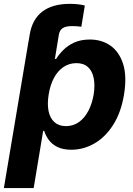

<svg xmlns="http://www.w3.org/2000/svg" viewBox="-55 -754 675 978"><path d="M91.1 -545.9 96.3 -577.7Q109 -655.5 160.5 -694.9Q212 -734.4 301 -734.4Q323.7 -734.4 343.1 -732.1Q362.5 -729.9 377.1 -725.8L359.3 -617.7Q348.2 -619.2 337.3 -620.2Q326.3 -621.1 315.4 -621.1Q281.8 -621.5 265.4 -611.4Q248.9 -601.3 244.9 -577.7L239.7 -545.9ZM-35.3 204.1 90.7 -545.9H239.7L224.5 -453.7H230.8Q244.5 -476.1 267.2 -499Q289.8 -522 323.5 -537.4Q357.2 -552.7 402.8 -552.7Q462.6 -552.7 507.4 -521.7Q552.1 -490.6 572.1 -428.3Q592 -365.9 576.7 -272.1Q561.6 -181 521.7 -118.3Q481.8 -55.6 426.3 -23.5Q370.8 8.6 308.3 8.8Q264.6 8.6 236.3 -5.9Q208 -20.4 192.4 -42.7Q176.8 -64.9 170 -87.5H164.9L116.5 204.1ZM281 -111.5Q318.3 -111.7 346.9 -132.1Q375.6 -152.4 394.8 -188.8Q414 -225.2 422.2 -272.5Q429.5 -319.8 422.4 -355.8Q415.3 -391.8 393.4 -412.1Q371.5 -432.4 334.1 -432.4Q297.5 -432.4 268.3 -412.7Q239.2 -393 219.9 -357.2Q200.6 -321.4 192.9 -272.5Q185 -224.1 192.4 -188Q199.9 -151.9 222.2 -131.8Q244.5 -111.7 281 -111.5Z"/></svg>

Font: Inter Tight
Style: Italic
Weight: 400
Italic angle: -9.39999°
Designer: Rasmus Andersson
Foundry: rsms
Version: Version 3.002